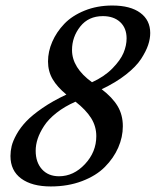

<svg xmlns="http://www.w3.org/2000/svg" viewBox="-20 -671 567 699"><path d="M165 7.8Q96.2 7.8 57.1 -21Q18.1 -49.8 18.1 -103Q18.1 -121.1 22.5 -139.4Q26.9 -157.7 40.3 -181.9Q53.7 -206.1 75.4 -229Q97.2 -252 134.8 -277.8Q172.4 -303.7 221.7 -326.7Q188.5 -354 171.6 -382.8Q154.8 -411.6 154.8 -447.3Q154.8 -483.4 170.2 -518.8Q185.5 -554.2 213.9 -584Q242.2 -613.8 287.8 -632.3Q333.5 -650.9 388.7 -650.9Q454.6 -650.9 490.7 -624.3Q526.9 -597.7 526.9 -550.8Q526.9 -529.8 519.3 -507.1Q511.7 -484.4 493.7 -456.5Q475.6 -428.7 438.7 -399.7Q401.9 -370.6 350.1 -346.2Q389.2 -316.4 408.2 -284.7Q427.2 -252.9 427.2 -211.4Q427.2 -171.9 410.4 -133.5Q393.6 -95.2 361.8 -63.2Q330.1 -31.2 278.8 -11.7Q227.5 7.8 165 7.8ZM314.9 -371.6Q359.4 -391.6 388.9 -421.6Q418.5 -451.7 429.7 -478.5Q440.9 -505.4 440.9 -531.2Q440.9 -568.8 417.5 -590.6Q394 -612.3 354.5 -612.3Q302.2 -612.3 272.2 -574.5Q242.2 -536.6 242.2 -488.8Q242.2 -424.3 314.9 -371.6ZM194.8 -29.3Q248 -29.3 289.3 -73.5Q330.6 -117.7 330.6 -175.3Q330.6 -210.9 311.8 -241Q293 -271 254.9 -300.8Q214.8 -283.2 185.5 -260Q156.2 -236.8 140.4 -212.4Q124.5 -188 117.2 -165.8Q109.9 -143.6 109.9 -122.1Q109.9 -80.1 132.8 -54.7Q155.8 -29.3 194.8 -29.3Z"/></svg>

Font: Elstob 10pt Medium
Style: Italic
Weight: 500
Italic angle: -20°
Designer: Peter S. Baker
Version: Version 1.015